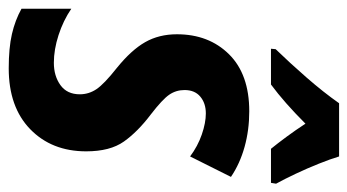

<svg xmlns="http://www.w3.org/2000/svg" viewBox="-204 -604 816 451"><g transform="rotate(90 204.5 -378.0)"><path d="M139 10Q91 10 58.5 2.5Q26 -5 -1 -20V-137Q27 -118 61 -107Q95 -96 126 -96Q157 -96 178.5 -111.5Q200 -127 200 -157Q200 -178 188 -196Q176 -214 138 -244Q96 -278 77.5 -310.5Q59 -343 59 -385Q59 -460 106 -507.5Q153 -555 240 -555Q284 -555 323.5 -544Q363 -533 394 -512L346 -416Q322 -434 294.5 -443.5Q267 -453 245 -453Q221 -453 205.5 -440Q190 -427 190 -403Q190 -383 201 -367Q212 -351 247 -324Q288 -293 311 -260.5Q334 -228 334 -172Q334 -91 282 -40.5Q230 10 139 10ZM94 -617Q126 -650 160.5 -689.5Q195 -729 221 -766H346Q352 -746 363 -718.5Q374 -691 386.5 -664.5Q399 -638 410 -618L408 -606H328Q315 -622 299.5 -643Q284 -664 269 -687Q219 -637 177 -606H93Z"/></g></svg>

Font: Noto Sans Condensed
Style: Bold Italic
Weight: 700
Width: 3
Italic angle: -12°
Designer: Monotype Design Team
Foundry: Monotype Imaging Inc.
Version: Version 2.013; ttfautohint (v1.8.4.7-5d5b)